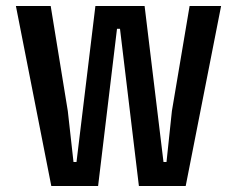

<svg xmlns="http://www.w3.org/2000/svg" viewBox="-20 -620 790 640"><path d="M33 -600H149L206 -250L225 -80H235L298 -600H462L525 -80H535L553 -250L612 -600H717L599 0H443L380 -524H370L307 0H151Z"/></svg>

Font: Martian Mono sWd Rg
Style: Regular
Weight: 400
Width: 6
Monospace: yes
Designer: Roman Shamin
Foundry: Evil Martians
Version: Version 1.000